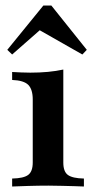

<svg xmlns="http://www.w3.org/2000/svg" viewBox="-20 -679 344 699"><path d="M24.2 0V-29Q66.1 -29.8 82.7 -42.3Q99.2 -54.8 99.2 -87.1V-316.9Q99.2 -353.2 83.1 -369.8Q66.9 -386.3 24.2 -387.9V-416.9Q40.3 -416.1 56.9 -415.3Q73.4 -414.5 90.3 -414.5Q124.2 -414.5 154.4 -417.3Q184.7 -420.2 210.5 -425.8V-87.1Q210.5 -54 227.4 -41.9Q244.4 -29.8 285.5 -29V0Q273.4 -0.8 252.4 -1.2Q231.5 -1.6 206.5 -2.4Q181.5 -3.2 156.5 -3.2Q119.4 -3.2 81.5 -2Q43.5 -0.8 24.2 0ZM24.2 -480.6 6.5 -497.6 137.9 -658.9H166.9L296 -497.6L279.8 -480.6L104 -580.6L150 -591.1Z"/></svg>

Font: Playfair
Style: Bold
Weight: 700
Designer: Claus Eggers Sørensen
Foundry: Claus Eggers Sørensen
Version: Version 2.001;gftools[0.9.30]